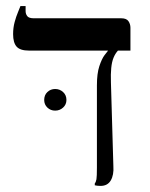

<svg xmlns="http://www.w3.org/2000/svg" viewBox="-20 -606 491 630"><path d="M75 -440Q46 -440 34.5 -453Q23 -466 23 -494Q23 -515 28 -533.5Q33 -552 39 -566Q45 -580 47 -586H64V-570Q64 -560 69.5 -553Q75 -546 91 -546H378Q395 -546 401.5 -536.5Q408 -527 408 -515V-440ZM310 4Q305 4 300 3.5Q295 3 291 2V-4Q295 -9 296.5 -18Q298 -27 298 -56V-326Q298 -365 306 -389Q314 -413 323 -425Q332 -437 334 -439V-470H367V-440Q358 -430 352.5 -416.5Q347 -403 345 -383Q343 -363 344 -335L352 -61Q354 -32 343.5 -14Q333 4 310 4ZM161 -243Q146 -243 135.5 -253Q125 -263 125 -278Q125 -294 135.5 -304Q146 -314 161 -314Q176 -314 187 -304Q198 -294 198 -278Q198 -263 187 -253Q176 -243 161 -243Z"/></svg>

Font: Frank Ruhl Libre
Style: Regular
Weight: 400
Designer: Yanek Iontef
Foundry: Fontef
Version: Version 6.004